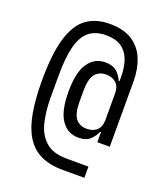

<svg xmlns="http://www.w3.org/2000/svg" viewBox="-148 -813 896 1029"><g transform="rotate(20 300.0 -299.0)"><path d="M454 112H331Q255 112 203 86.5Q151 61 120 9.5Q89 -42 75.5 -119.5Q62 -197 62 -300Q62 -455 89.5 -544.5Q117 -634 170 -672Q223 -710 301 -710Q381 -710 430.5 -677.5Q480 -645 502.5 -589Q525 -533 525 -463V-91H454V-148H449Q439 -123 416 -101Q393 -79 349 -79Q288 -79 252 -131Q216 -183 216 -293Q216 -404 252 -456Q288 -508 349 -508Q393 -508 416 -486.5Q439 -465 449 -439H454V-463Q454 -520 438.5 -561Q423 -602 390 -624Q357 -646 303 -646Q243 -646 206.5 -616Q170 -586 153.5 -522.5Q137 -459 137 -358V-229Q137 -152 152.5 -89Q168 -26 210 11Q252 48 331 48H454ZM375 -139Q411 -139 432.5 -159Q454 -179 454 -217V-370Q454 -408 432.5 -428Q411 -448 375 -448Q334 -448 312 -419.5Q290 -391 290 -324V-263Q290 -196 312 -167.5Q334 -139 375 -139Z"/></g></svg>

Font: Lilex
Style: Regular
Weight: 400
Monospace: yes
Designer: Mike Abbink, Paul van der Laan, Pieter van Rosmalen, Mikhael Khrustik
Foundry: Mikhael Khrustik
Version: Version 2.510